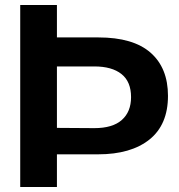

<svg xmlns="http://www.w3.org/2000/svg" viewBox="-20 -749 717 769"><path d="M61 0V-729H208V-599.1H374Q513.7 -599.1 583.3 -537.8Q652.8 -476.6 652.8 -365.2Q652.8 -249.5 578.6 -190.2Q504.4 -130.9 373 -130.9H208V0ZM208 -236.8 357.9 -235.8Q431.2 -235.8 468 -268.6Q504.9 -301.3 504.9 -359.9Q504.9 -421.9 466.6 -452.4Q428.2 -482.9 357.9 -482.9H208Z"/></svg>

Font: Lumene Sans Expanded
Style: Bold
Weight: 600
Width: 7
Designer: Deni Anggara
Version: Version 1.003;Glyphs 3.1.2 (3151)